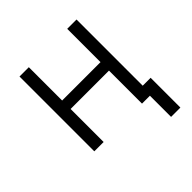

<svg xmlns="http://www.w3.org/2000/svg" viewBox="-181 -671 962 962"><g transform="rotate(-45 300.0 -190.0)"><path d="M98 0V-530H164V-294H436V-530H502V-61H558V150H492V0H436V-234H164V0Z"/></g></svg>

Font: Geist Mono Light
Style: Regular
Weight: 300
Monospace: yes
Designer: Basement.studio, Andrés Briganti, Mateo Zaragoza
Foundry: Basement.studio, Vercel, Andrés Briganti, Guido Ferreyra, Mateo Zaragoza
Version: Version 1.500; ttfautohint (v1.8.4.7-5d5b)